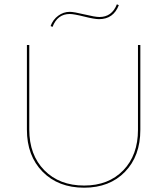

<svg xmlns="http://www.w3.org/2000/svg" viewBox="-20 -867 777 892"><path d="M224 -742 215 -746Q226 -776 250.5 -794Q275 -812 304 -812Q323 -812 372.5 -800Q422 -788 442 -788Q500 -788 523 -847L532 -843Q507 -778 440 -778Q419 -778 371 -790Q323 -802 304 -802Q247 -802 224 -742ZM371 5Q251 5 178 -69Q105 -143 105 -265V-658H116V-265Q116 -147 186 -76Q256 -5 371 -5Q484 -5 552.5 -75.5Q621 -146 621 -264V-658H632V-264Q632 -142 560.5 -68.5Q489 5 371 5Z"/></svg>

Font: EauTest Hairline
Style: Regular
Weight: 250
Designer: Christian Thalmann (Catharsis Fonts)
Version: Version 0.001;PS 000.001;hotconv 1.0.88;makeotf.lib2.5.64775